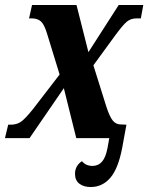

<svg xmlns="http://www.w3.org/2000/svg" viewBox="-39 -556 597 773"><path d="M263 144Q263 127 270.5 114Q278 101 291 93Q307 112 333 112Q357 112 372 94.5Q387 77 394 39L401 0H268L218 -201L80 0H-19L-6 -54H4Q28 -54 45 -65.5Q62 -77 94 -117L201 -256L150 -422Q139 -458 125.5 -470Q112 -482 88 -482H78L90 -536H269L317 -346L439 -536H538L528 -482H511Q488 -482 472 -469Q456 -456 423 -411L337 -293L390 -124Q403 -85 415.5 -70Q428 -55 448 -55L470 -54L453 39Q437 123 405 160Q373 197 326 197Q298 197 280.5 183.5Q263 170 263 144Z"/></svg>

Font: Noto Serif CondExtraBold
Style: Italic
Weight: 800
Width: 3
Italic angle: -12°
Designer: Monotype Design Team
Foundry: Monotype Imaging Inc.
Version: Version 1.001